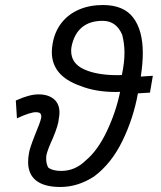

<svg xmlns="http://www.w3.org/2000/svg" viewBox="-20 -745 640 765"><path d="M92 -99.5Q92 -117 95.5 -135Q97.5 -151.5 118 -204Q140 -256 144 -275L144.5 -280.5Q144.5 -290 139.5 -294Q134.5 -298 123.5 -298Q100 -298 47.5 -273.5L43 -344.5Q96.5 -369 133.5 -369Q172 -369 194.5 -350.2Q217 -331.5 217 -296.5Q217 -287 214.5 -273Q213 -247.5 190.5 -194Q169.5 -149 164.5 -125Q164 -120.5 164 -112Q164 -91 173 -76.5Q191 -64 224 -64Q279.5 -64 322 -106Q369.5 -145.5 406 -222.8Q442.5 -300 458.5 -379L441.5 -378.5Q360 -378.5 299.5 -403Q186.5 -442.5 186.5 -537.5Q186.5 -553 189.5 -570Q197.5 -618 224.5 -653Q251.5 -688 294 -706.5Q336.5 -725 390 -725Q473 -725 511 -674.5Q549 -624 549 -533.5Q549 -493 541 -440L589 -443L577.5 -376L529.5 -373Q511.5 -273 467.5 -183Q423.5 -93 355 -42Q290.5 0 220.5 0Q157 0 124.5 -25.2Q92 -50.5 92 -99.5ZM476 -535Q476 -571 467 -606Q443.5 -662 389 -662Q337.5 -662 306.2 -635.8Q275 -609.5 265 -559Q263.5 -550 263.5 -542.5Q263.5 -492 314.8 -468.8Q366 -445.5 448 -445.5L465.5 -446Q476 -495.5 476 -535Z"/></svg>

Font: JuliaMono
Style: Italic
Weight: 400
Italic angle: -9°
Monospace: yes
Designer: cormullion
Foundry: corm
Version: Version 0.057; ttfautohint (v1.8.4)